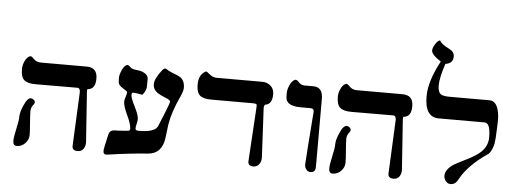

<svg xmlns="http://www.w3.org/2000/svg" viewBox="-57 -1095 3381 1271"><g transform="rotate(5 1634.0 -460.0)"><path d="M543.5 -58.6Q544.9 -31.7 531.5 -12.7Q518.1 6.3 492.7 6.3Q456.1 6.3 457 -25.4L473.6 -383.3Q473.6 -396 469.2 -403.6Q464.8 -411.1 453.1 -411.1L177.7 -410.2Q124.5 -410.2 101.6 -429.7Q78.6 -449.2 78.6 -501.5Q78.6 -528.3 90.3 -553.7Q104.5 -585.4 125.5 -591.8Q133.3 -594.2 146 -581.5L153.8 -573.7Q171.4 -556.2 201.7 -556.2H503.9Q575.2 -556.2 575.2 -482.4Q575.2 -411.1 522.9 -407.7Q519 -403.8 520.5 -387.2ZM158.7 -230Q158.7 -203.1 163.1 -151.1Q167.5 -99.1 167.5 -72.3Q167.5 -40.5 144 -16.4Q120.6 7.8 88.9 7.8Q63.5 7.8 63.5 -23.9Q63.5 -50.8 76.2 -105.5Q88.9 -160.2 88.9 -188.7Q88.9 -217.3 109.4 -262.7Q130.9 -314.9 154.8 -314.9Q163.6 -314.9 173.1 -307.4Q182.6 -299.8 182.6 -290.5Q182.6 -284.2 177.7 -276.9Q158.7 -255.4 158.7 -230Z M827.1 -411.1Q815.9 -411.1 815.9 -395Q815.9 -374.5 843.8 -319.8Q871.6 -265.1 871.6 -238.8Q871.6 -228.5 866.7 -207.5Q861.8 -186.5 861.8 -176.3Q861.8 -162.1 884.3 -162.6Q989.7 -162.6 1008.8 -203.1Q1017.6 -222.2 1046.1 -293.9Q1074.7 -365.7 1074.7 -372.1Q1074.7 -383.3 1044.4 -395Q1006.3 -410.2 987.3 -422.9Q957 -444.3 957 -478.5Q957 -516.6 1003.9 -575.2Q1020.5 -596.7 1035.6 -584Q1048.3 -573.7 1077.6 -562.5Q1111.8 -549.8 1122.1 -543.5Q1157.7 -522 1157.2 -471.2Q1157.2 -450.7 1139.6 -412.6Q1090.3 -307.1 1076.2 -222.2Q1072.3 -191.9 1064.9 -130.9Q1050.8 -24.4 957 -17.6Q842.8 -9.8 690.4 12.7Q663.6 16.6 663.6 -10.3Q663.6 -24.4 686.5 -122.1Q692.9 -147.5 718.3 -150.9Q751.5 -150.9 817.4 -157.2Q827.6 -159.7 827.1 -171.4Q827.1 -200.7 799.3 -259Q771.5 -317.4 771.5 -346.7Q771.5 -357.9 778.6 -378.9Q785.6 -399.9 785.6 -411.1Q785.6 -416 755.6 -434.1Q725.6 -452.1 724.4 -472.4Q723.1 -492.7 723.1 -499Q723.1 -522 737.8 -554.2Q752.4 -586.4 771.5 -590.3Q779.3 -591.8 796.9 -573.7Q805.7 -564.9 846.2 -561Q871.6 -558.6 892.6 -544.7Q913.6 -530.8 913.6 -507.8Q913.6 -459.5 912.6 -452.1Q907.7 -424.3 887.2 -402.3Q842.3 -411.1 827.1 -411.1Z M1711.9 -58.6Q1713.4 -33.2 1699.5 -13.4Q1685.5 6.3 1660.2 6.3Q1624.5 6.3 1625.5 -25.4L1647.5 -385.7Q1648.9 -403.3 1644.3 -406.7Q1639.6 -410.2 1620.6 -410.2H1345.2Q1292 -410.2 1269 -429.7Q1246.1 -449.2 1246.1 -501.5Q1246.1 -561 1282.7 -586.4Q1290.5 -592.8 1296.9 -592.8Q1299.3 -592.8 1321 -575Q1342.8 -557.1 1368.2 -557.1H1671.4Q1704.6 -557.1 1727.3 -536.4Q1750 -515.6 1750 -482.4Q1750 -412.6 1701.7 -407.7L1700.7 -404.8Q1694.3 -398.4 1695.3 -383.3Z M2026.9 -389.6Q2028.3 -411.1 2002.4 -411.1H1938Q1838.9 -411.1 1838.9 -473.6V-499Q1838.9 -522.9 1852.8 -552.2Q1866.7 -581.5 1885.7 -588.9Q1898.4 -593.8 1916.5 -571.3Q1931.6 -557.1 1951.7 -557.1H2010.3Q2073.7 -557.1 2073.7 -478.5V-55.7Q2073.7 -16.1 2072.3 -12.7Q2067.4 10.3 2039.6 10.3Q2022 10.3 2011 -5.6Q2000 -21.5 2001.5 -39.6Q2007.8 -144.5 2026.9 -389.6Z M2642.6 -58.6Q2644 -31.7 2630.6 -12.7Q2617.2 6.3 2591.8 6.3Q2555.2 6.3 2556.2 -25.4L2572.8 -383.3Q2572.8 -396 2568.4 -403.6Q2564 -411.1 2552.2 -411.1L2276.9 -410.2Q2223.6 -410.2 2200.7 -429.7Q2177.7 -449.2 2177.7 -501.5Q2177.7 -528.3 2189.5 -553.7Q2203.6 -585.4 2224.6 -591.8Q2232.4 -594.2 2245.1 -581.5L2252.9 -573.7Q2270.5 -556.2 2300.8 -556.2H2603Q2674.3 -556.2 2674.3 -482.4Q2674.3 -411.1 2622.1 -407.7Q2618.2 -403.8 2619.6 -387.2ZM2257.8 -230Q2257.8 -203.1 2262.2 -151.1Q2266.6 -99.1 2266.6 -72.3Q2266.6 -40.5 2243.2 -16.4Q2219.7 7.8 2188 7.8Q2162.6 7.8 2162.6 -23.9Q2162.6 -50.8 2175.3 -105.5Q2188 -160.2 2188 -188.7Q2188 -217.3 2208.5 -262.7Q2230 -314.9 2253.9 -314.9Q2262.7 -314.9 2272.2 -307.4Q2281.7 -299.8 2281.7 -290.5Q2281.7 -284.2 2276.9 -276.9Q2257.8 -255.4 2257.8 -230Z M2884.8 -882.3Q2918.9 -865.7 2918.9 -834Q2918.9 -788.1 2868.2 -780.8Q2836.4 -688 2836.4 -634.8Q2836.4 -590.3 2857.9 -576.2Q2874.5 -565.9 2921.4 -566.4H3180.2Q3237.3 -566.4 3246.6 -463.4Q3249 -434.1 3242.7 -322.3Q3238.8 -251 3207 -214.4Q3071.3 -123 3020.5 -25.4Q3002.9 8.8 2970.7 8.8Q2951.7 8.8 2939 -7.6Q2926.3 -23.9 2926.3 -43Q2926.3 -83.5 2978.5 -119.1Q2991.2 -127.9 3065.9 -165Q3129.4 -196.8 3157.7 -224.6Q3199.7 -266.6 3199.2 -322.3Q3199.2 -417.5 3160.2 -417.5H2855.5Q2762.7 -417.5 2762.7 -556.2Q2762.7 -657.7 2836.4 -793.5Q2772.9 -834 2772.9 -861.8Q2772.9 -879.4 2788.1 -903.8Q2803.2 -928.2 2819.8 -933.1Q2829.1 -909.2 2884.8 -882.3Z"/></g></svg>

Font: Accordance
Style: Bold
Weight: 700
Version: Version 1.2 (build January 31, 2020) Miklal Software Solutio